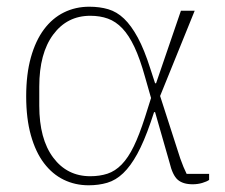

<svg xmlns="http://www.w3.org/2000/svg" viewBox="-20 -540 669 572"><path d="M603 -4Q596 1 582.5 5Q569 9 554 9Q525 9 509.5 -4.5Q494 -18 485 -56L442 -206H439L429 -176Q409 -118 389 -81.5Q369 -45 347 -24Q325 -3 299.5 4.5Q274 12 244 12Q204 12 170 -4.5Q136 -21 111 -54Q86 -87 72 -137Q58 -187 58 -253Q58 -319 72 -369Q86 -419 111 -452.5Q136 -486 170.5 -503Q205 -520 246 -520Q277 -520 302.5 -512.5Q328 -505 349.5 -484.5Q371 -464 390.5 -428Q410 -392 428 -335L442 -292H445L519 -508H560L457 -254L517 -68Q522 -54 526.5 -43Q531 -32 536 -22H603ZM412 -311Q397 -365 380.5 -400Q364 -435 344.5 -455.5Q325 -476 301.5 -484.5Q278 -493 249 -493Q180 -493 138.5 -437Q97 -381 97 -282V-225Q97 -126 138.5 -70.5Q180 -15 249 -15Q277 -15 300 -22.5Q323 -30 342.5 -50Q362 -70 378.5 -104Q395 -138 412 -191L430 -248Z"/></svg>

Font: IBM Plex Serif ExtLt
Style: Regular
Weight: 200
Designer: Mike Abbink, Paul van der Laan, Pieter van Rosmalen
Foundry: Bold Monday
Version: Version 3.001